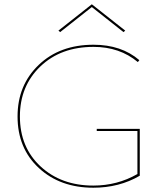

<svg xmlns="http://www.w3.org/2000/svg" viewBox="-20 -872 759 897"><path d="M409 -839 261 -722 253 -729 409 -852 565 -729 557 -722ZM432 -270H633V-51Q537 5 416 5Q261 5 161.5 -87Q62 -179 62 -328Q62 -474 160.5 -568.5Q259 -663 417 -663Q547 -663 631 -591L624 -582Q539 -653 417 -653Q264 -653 168.5 -561.5Q73 -470 73 -328Q73 -184 169.5 -94.5Q266 -5 416 -5Q528 -5 622 -59V-260H432Z"/></svg>

Font: EauTest Hairline
Style: Regular
Weight: 250
Designer: Christian Thalmann (Catharsis Fonts)
Version: Version 0.001;PS 000.001;hotconv 1.0.88;makeotf.lib2.5.64775